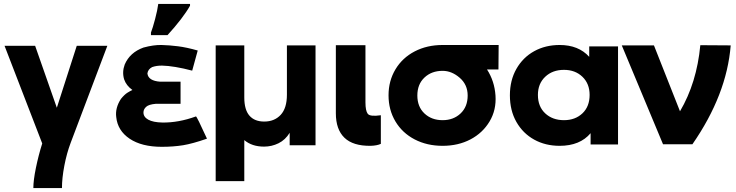

<svg xmlns="http://www.w3.org/2000/svg" viewBox="-20 -731 3730 973"><path d="M294 222H149Q149 183 162 119.5Q175 56 194 -4L3 -499H158L268 -185L369 -499H524L338 -7Q318 46 306 109Q294 172 294 222Z M745 -566Q754 -589 766 -634.5Q778 -680 782 -711H943V-702Q908 -640 829 -553H745ZM751 -391Q730 -380 727 -359Q729 -340 745.5 -329.5Q762 -319 792 -317H895V-205H770Q734 -202 720.5 -189.5Q707 -177 707 -161Q707 -138 731.5 -124.5Q756 -111 803 -110Q885 -109 973 -141Q977 -142 1029 -28H1027Q1026 -27 1025 -27Q956 -3 908 5Q858 13 800 13Q698 13 637 -28Q576 -69 569 -138Q563 -184 593 -230Q611 -252 625.5 -261Q640 -270 651 -275Q620 -297 609 -329Q598 -366 612 -404Q638 -465 707 -490Q759 -504 798.5 -503Q838 -502 882 -496.5Q926 -491 982 -475L954 -373Q909 -385 869.5 -391.5Q830 -398 802 -398.5Q774 -399 751 -391Z M1579 -501V5H1448V-58Q1426 -22 1391.5 -5Q1357 12 1318 12Q1257 12 1218 -21V187H1073V-501H1218V-237Q1218 -175 1244 -145Q1270 -115 1319 -115Q1371 -115 1402.5 -149Q1434 -183 1434 -251V-501Z M1832 -502V-212Q1832 -170 1843.5 -154.5Q1855 -139 1910 -147V-2Q1891 7 1858 8Q1769 9 1725.5 -33Q1682 -75 1682 -157V-502Z M1949 -248Q1949 -321 1984 -379.5Q2019 -438 2081.5 -470.5Q2144 -503 2223 -503Q2302 -503 2507 -503L2506 -379H2448Q2486 -320 2491 -247Q2496 -174 2461 -115.5Q2426 -57 2364 -24.5Q2302 8 2223 8Q2144 8 2081.5 -24.5Q2019 -57 1984 -115.5Q1949 -174 1949 -248ZM2350 -247Q2350 -302 2309.5 -337Q2269 -372 2223 -372Q2167 -372 2131 -338Q2095 -304 2095 -247Q2095 -190 2131 -156Q2167 -122 2223 -122Q2278 -122 2314 -156Q2350 -190 2350 -247Z M3112 -496V1H2973V-56Q2919 8 2816 8Q2744 8 2687 -23.5Q2630 -55 2597 -113Q2564 -171 2564 -248Q2564 -324 2597 -382Q2630 -440 2687 -471.5Q2744 -503 2816 -503Q2912 -503 2966 -443V-496ZM2968 -250Q2968 -307 2931.5 -342Q2895 -377 2838 -377Q2780 -377 2743 -342Q2706 -307 2706 -250Q2706 -191 2743 -156.5Q2780 -122 2838 -122Q2895 -122 2931.5 -156.5Q2968 -191 2968 -250Z M3683 -501Q3663 -251 3489 0H3340L3131 -501H3294L3426 -167Q3511 -311 3529 -502Z"/></svg>

Font: Montserrat GRBold
Style: Regular
Weight: 700
Designer: Julieta Ulanovsky
Foundry: Julieta Ulanovsky
Version: Version 1.00 May 29, 2023, initial release